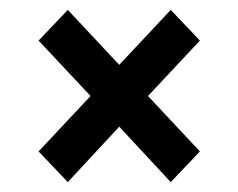

<svg xmlns="http://www.w3.org/2000/svg" viewBox="-20 -533 481 388"><path d="M117 -513 58 -451 163 -339 58 -227 117 -165 221 -277 325 -165 384 -227 279 -339 384 -451 325 -513 221 -402Z"/></svg>

Font: LT Wave Alt Medium
Style: Regular
Weight: 500
Designer: Daniel Lyons
Version: Version 2.5 (Glyphs App)